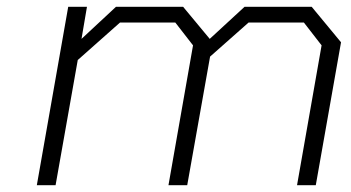

<svg xmlns="http://www.w3.org/2000/svg" viewBox="-20 -543 1029 563"><path d="M88 0 180 -523H235L219 -429L320 -523H517L595 -429L697 -523H894L980 -419L906 0H851L923 -410L871 -477H709L596 -377L529 0H474L546 -410L494 -477H332L208 -367L143 0Z"/></svg>

Font: Tomorrow Light
Style: Italic
Weight: 300
Italic angle: -10°
Designer: Tony de Marco, Monica Rizzolli
Foundry: Just in Type
Version: Version 2.002